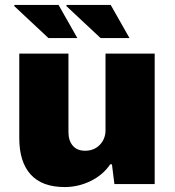

<svg xmlns="http://www.w3.org/2000/svg" viewBox="-20 -745 707 777"><path d="M58 -186V-528H257V-210Q257 -176 274.5 -155.5Q292 -135 324 -135Q361 -135 384 -159Q407 -183 407 -218V-528H606V0H443L433 -80H426Q397 -37 347 -12.5Q297 12 242 12Q150 12 104 -39Q58 -90 58 -186ZM37 -721 39 -725H217L293 -591H176ZM248 -721 250 -725H428L504 -591H387Z"/></svg>

Font: Archivo Black
Style: Regular
Weight: 400
Designer: Hector Gatti
Foundry: Omnibus-Type
Version: Version 1.101; ttfautohint (v1.8)